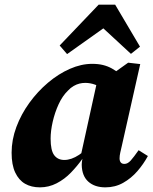

<svg xmlns="http://www.w3.org/2000/svg" viewBox="-20 -791 659 827"><path d="M152 16Q115 16 88 0.5Q61 -15 45.5 -48Q30 -81 30 -133Q30 -189 50.5 -244Q71 -299 106.5 -348Q142 -397 187 -435Q232 -473 281 -494.5Q330 -516 377 -516Q403 -516 423.5 -511Q444 -506 462 -496Q480 -486 497 -472L436 -399Q412 -418 390.5 -426Q369 -434 347 -434Q335 -434 322.5 -431Q310 -428 297 -420.5Q284 -413 273 -401Q249 -378 232.5 -342Q216 -306 207 -266.5Q198 -227 198 -194Q198 -143 213.5 -122.5Q229 -102 257 -102Q272 -102 288 -107.5Q304 -113 320.5 -124Q337 -135 354 -151L357 -107H335Q313 -76 285.5 -47.5Q258 -19 224 -1.5Q190 16 152 16ZM434 16Q388 16 360.5 -8.5Q333 -33 332 -81Q332 -86 332.5 -90Q333 -94 333.5 -98.5Q334 -103 335 -107H325L400 -448L431 -449L532 -521L584 -515L505 -164Q501 -147 498 -133.5Q495 -120 495 -109Q495 -98 500 -91.5Q505 -85 516 -85Q530 -85 543 -99.5Q556 -114 577 -144L617 -119Q598 -84 571.5 -53.5Q545 -23 510.5 -3.5Q476 16 434 16ZM544 -559 386 -705H476L269 -558L237 -595L405 -771H476L583 -590Z"/></svg>

Font: Source Serif 4 ExtraBold
Style: Italic
Weight: 800
Italic angle: -12°
Designer: Frank Grießhammer
Foundry: Adobe Systems Incorporated
Version: Version 4.004;hotconv 1.0.116;makeotfexe 2.5.65601